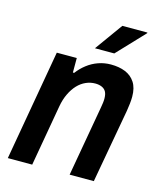

<svg xmlns="http://www.w3.org/2000/svg" viewBox="-109 -803 740 882"><g transform="rotate(15 261.0 -361.5)"><path d="M12 0 104 -526H199V-457H205Q223 -481 247 -499.5Q271 -518 299.5 -528Q328 -538 359 -538Q398 -538 427.5 -526Q457 -514 474 -488Q491 -462 491 -420Q491 -404 489 -387Q487 -370 484 -351L421 0H306L365 -335Q367 -347 368.5 -357.5Q370 -368 370 -378Q370 -399 363.5 -411Q357 -423 343.5 -429Q330 -435 312 -435Q289 -435 267.5 -425.5Q246 -416 228.5 -397.5Q211 -379 198 -352Q185 -325 179 -291L128 0ZM268 -591 363 -723H482V-720L360 -591Z"/></g></svg>

Font: Archivo SemiCondensed SemiBold
Style: Italic
Weight: 600
Width: 4
Italic angle: -10°
Designer: Hector Gatti
Foundry: Omnibus-Type
Version: Version 2.001